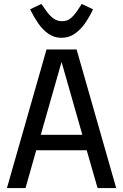

<svg xmlns="http://www.w3.org/2000/svg" viewBox="-20 -950 622 970"><path d="M15 0 215 -700H367L567 0H473L418 -191H163L109 0ZM186 -269H396L291 -637ZM290 -759Q254 -759 224.5 -779.5Q195 -800 172.5 -833Q150 -866 132 -903L189 -930Q202 -912 216 -892Q230 -872 249 -857.5Q268 -843 294 -843Q320 -843 338 -858.5Q356 -874 369.5 -894.5Q383 -915 393 -930L450 -903Q433 -866 410 -833Q387 -800 357.5 -779.5Q328 -759 290 -759Z"/></svg>

Font: Orienta
Style: Regular
Weight: 400
Designer: Eduardo Rodriguez Tunni
Foundry: Eduardo Rodriguez Tunni
Version: Version 1.002; ttfautohint (v1.8.4.7-5d5b);gftools[0.9.23]